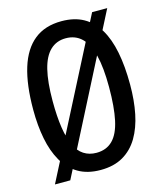

<svg xmlns="http://www.w3.org/2000/svg" viewBox="-106 -758 723 854"><g transform="rotate(-15 255.5 -330.5)"><path d="M40.7 18.7 398.7 -678.7H468.3L111.3 18.7ZM254.7 9.3Q194 9.3 151.5 -15.8Q109 -41 83 -86.7Q57 -132.3 45.2 -193.2Q33.3 -254 33.3 -326.7Q33.3 -441.7 57.3 -519Q81.3 -596.3 130.7 -635.8Q180 -675.3 256.3 -675.3Q315.3 -675.3 357 -652Q398.7 -628.7 425.7 -584Q452.7 -539.3 465.7 -473.8Q478.7 -408.3 478.7 -323.7Q478.7 -251.3 466.5 -190.8Q454.3 -130.3 427.7 -85.3Q401 -40.3 358.3 -15.5Q315.7 9.3 254.7 9.3ZM256.3 -69.3Q302 -69.3 330.8 -98Q359.7 -126.7 372.5 -186.3Q385.3 -246 385.3 -337.7Q385.3 -427 371 -484.2Q356.7 -541.3 327.7 -569.2Q298.7 -597 254.7 -597Q212 -597 183.2 -569.5Q154.3 -542 140.5 -485.8Q126.7 -429.7 126.7 -342Q126.7 -271.3 134.5 -219.8Q142.3 -168.3 157.7 -135Q173 -101.7 198 -85.5Q223 -69.3 256.3 -69.3Z"/></g></svg>

Font: Bricolage Grotesque 96pt ExtraBold SemiCondensed
Style: Regular
Weight: 800
Width: 4
Version: Version 1.001;gftools[0.9.33.dev8+g029e19f]